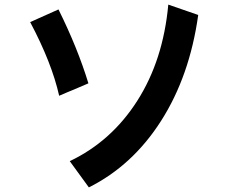

<svg xmlns="http://www.w3.org/2000/svg" viewBox="-20 -691 1002 834"><path d="M711 -671 841 -626Q804 -361 680 -166.5Q556 28 366 123L283 9Q464 -77 576.5 -253.5Q689 -430 711 -671ZM301 -302Q289 -297 273 -290.5Q257 -284 237 -275Q205 -418 111 -595L234 -650Q317 -483 364 -329Z"/></svg>

Font: Gmarket Sans TTF Bold
Style: Regular
Weight: 700
Designer: Creative Director : Sungho Lee; Art Director : Kiwoong Choi; Project Manager : Sori Yang, Jongwook Yoon; Font Designer :
Foundry: Sandoll Inc.
Version: Version 1.000;hotconv 1.0.109;makeotfexe 2.5.65596